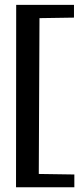

<svg xmlns="http://www.w3.org/2000/svg" viewBox="-20 -587 330 798"><path d="M46.6 191.4 47.3 -566.9H287.5V-513.8L144.1 -511.6L141.2 136L289 138.2V191.4Z"/></svg>

Font: Parastoo
Style: Regular
Weight: 400
Foundry: Saber Rastikerdar (saber.rastikerdar@gmail.com)
Version: Version 3.000